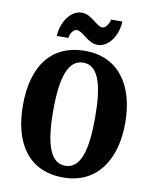

<svg xmlns="http://www.w3.org/2000/svg" viewBox="-100 -1012 884 1098"><g transform="rotate(10 342.0 -463.5)"><path d="M406 -771C465 -771 519 -840 522 -927H456C453 -900 432 -874 415 -874C380 -874 344 -937 285 -937C225 -937 171 -867 167 -781H234C237 -808 255 -834 275 -834C311 -834 346 -771 406 -771ZM343 10C533 10 639 -137 639 -358C639 -580 533 -725 344 -725C142 -725 45 -580 45 -359C45 -137 142 10 343 10ZM343 -58C254 -58 221 -169 221 -358C221 -547 254 -657 344 -657C432 -657 464 -547 464 -358C464 -169 432 -58 343 -58Z"/></g></svg>

Font: Noto Serif Myanmar ExtraCondensed Black
Style: Regular
Weight: 900
Width: 2
Designer: Ben Mitchell and the Monotype Design Team
Foundry: Monotype Imaging Inc.
Version: Version 2.106